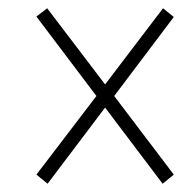

<svg xmlns="http://www.w3.org/2000/svg" viewBox="-20 -594 465 464"><path d="M95 -150 68 -172 213 -362 68 -554 94 -574 234 -390 374 -574 400 -553 256 -362 400 -172 373 -150 234 -334Z"/></svg>

Font: Noto Serif ExtraCondensed ExtraLight
Style: Italic
Weight: 200
Width: 2
Italic angle: -12°
Designer: Monotype Design Team
Foundry: Monotype Imaging Inc.
Version: Version 2.014; ttfautohint (v1.8.4.7-5d5b)